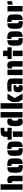

<svg xmlns="http://www.w3.org/2000/svg" viewBox="2832 -3615 791 6495"><g transform="rotate(-90 3227.5 -367.5)"><path d="M57 -743H242V0H57ZM346 -241Q346 -294 345 -311Q343 -339 340 -348Q336 -358 326 -360.5Q316 -363 294 -363H284V-485Q324 -517 386 -517Q476 -517 507 -462Q521 -438 526 -403.5Q531 -369 531 -319V0H346Z M930 -254Q930 -305 929 -322Q928 -346 923 -358.5Q918 -371 907 -374Q895 -377 874 -377H860V-518H874Q961 -518 1010 -504.5Q1059 -491 1083 -460Q1105 -432 1111.5 -385.5Q1118 -339 1118 -254Q1118 -175 1113.5 -131.5Q1109 -88 1092 -60Q1073 -29 1035 -13.5Q997 2 930 6ZM665 -49Q643 -77 636.5 -123Q630 -169 630 -254Q630 -332 635 -376Q640 -420 657 -449Q675 -481 713 -496.5Q751 -512 818 -516V-254Q818 -203 819 -187Q820 -163 825 -151Q830 -139 842 -136Q852 -133 874 -133H888V8H874Q787 8 738 -5Q689 -18 665 -49Z M1502 -254Q1502 -305 1501 -322Q1500 -346 1495 -358.5Q1490 -371 1479 -374Q1467 -377 1446 -377H1432V-518H1446Q1533 -518 1582 -504.5Q1631 -491 1655 -460Q1677 -432 1683.5 -385.5Q1690 -339 1690 -254Q1690 -175 1685.5 -131.5Q1681 -88 1664 -60Q1645 -29 1607 -13.5Q1569 2 1502 6ZM1237 -49Q1215 -77 1208.5 -123Q1202 -169 1202 -254Q1202 -332 1207 -376Q1212 -420 1229 -449Q1247 -481 1285 -496.5Q1323 -512 1390 -516V-254Q1390 -203 1391 -187Q1392 -163 1397 -151Q1402 -139 1414 -136Q1424 -133 1446 -133H1460V8H1446Q1359 8 1310 -5Q1261 -18 1237 -49Z M1750 -510H1844V-521Q1844 -606 1856 -650Q1868 -694 1900 -714Q1930 -733 1983 -738Q2036 -743 2151 -743V-615Q2099 -615 2083 -614Q2059 -613 2046.5 -607Q2034 -601 2032 -589Q2029 -577 2029 -555V-510H2151V-369H1750ZM1844 -329H2029V0H1844Z M2500 -743H2685V0H2500ZM2242 -48Q2223 -78 2214.5 -128Q2206 -178 2206 -253Q2206 -400 2242 -459Q2276 -517 2356 -517Q2392 -517 2415 -511.5Q2438 -506 2458 -490V-363H2447Q2425 -363 2415.5 -360.5Q2406 -358 2401 -349Q2396 -338 2395 -317Q2394 -302 2394 -255Q2394 -208 2395 -193Q2396 -172 2401 -161.5Q2406 -151 2417 -149Q2431 -147 2447 -147H2458V-20Q2438 -5 2413.5 1Q2389 7 2356 7Q2316 7 2287.5 -6Q2259 -19 2242 -48Z M2799 -743H2984V0H2799ZM3026 -146V-358L3113 -510H3308L3158 -268L3311 0H3109Z M3636 -316Q3636 -342 3634 -353Q3632 -364 3622 -369Q3613 -374 3588 -376Q3573 -377 3523 -377Q3475 -377 3434 -373L3381 -370V-500Q3475 -518 3584 -518Q3668 -518 3715.5 -506Q3763 -494 3787 -468Q3808 -444 3814.5 -407Q3821 -370 3821 -304V0H3636ZM3353 -148Q3353 -196 3360 -225.5Q3367 -255 3384 -272Q3401 -290 3431 -297.5Q3461 -305 3510 -305L3594 -303V-214H3584Q3561 -214 3554 -213Q3534 -212 3533 -194Q3532 -188 3532 -169Q3532 -154 3533.5 -146Q3535 -138 3539 -133Q3544 -126 3554 -125Q3568 -123 3584 -123H3594V-21Q3572 -4 3547.5 1.5Q3523 7 3488 7Q3419 7 3386 -31.5Q3353 -70 3353 -148Z M4222 -241Q4222 -294 4221 -311Q4219 -339 4216 -348Q4212 -358 4202 -360.5Q4192 -363 4170 -363H4160V-488Q4199 -517 4262 -517Q4352 -517 4383 -462Q4397 -438 4402 -403.5Q4407 -369 4407 -319V0H4222ZM3933 -510H4118V0H3933Z M4482 -510H4576V-658H4761V-510H4873V-369H4482ZM4576 -329H4761V0H4576Z M5228 -254Q5228 -305 5227 -322Q5226 -346 5221 -358.5Q5216 -371 5205 -374Q5193 -377 5172 -377H5158V-518H5172Q5259 -518 5308 -504.5Q5357 -491 5381 -460Q5403 -432 5409.5 -385.5Q5416 -339 5416 -254Q5416 -175 5411.5 -131.5Q5407 -88 5390 -60Q5371 -29 5333 -13.5Q5295 2 5228 6ZM4963 -49Q4941 -77 4934.5 -123Q4928 -169 4928 -254Q4928 -332 4933 -376Q4938 -420 4955 -449Q4973 -481 5011 -496.5Q5049 -512 5116 -516V-254Q5116 -203 5117 -187Q5118 -163 5123 -151Q5128 -139 5140 -136Q5150 -133 5172 -133H5186V8H5172Q5085 8 5036 -5Q4987 -18 4963 -49Z M5800 -254Q5800 -305 5799 -322Q5798 -346 5793 -358.5Q5788 -371 5777 -374Q5765 -377 5744 -377H5730V-518H5744Q5831 -518 5880 -504.5Q5929 -491 5953 -460Q5975 -432 5981.5 -385.5Q5988 -339 5988 -254Q5988 -175 5983.5 -131.5Q5979 -88 5962 -60Q5943 -29 5905 -13.5Q5867 2 5800 6ZM5535 -49Q5513 -77 5506.5 -123Q5500 -169 5500 -254Q5500 -332 5505 -376Q5510 -420 5527 -449Q5545 -481 5583 -496.5Q5621 -512 5688 -516V-254Q5688 -203 5689 -187Q5690 -163 5695 -151Q5700 -139 5712 -136Q5722 -133 5744 -133H5758V8H5744Q5657 8 5608 -5Q5559 -18 5535 -49Z M6314 -481Q6335 -501 6363.5 -509.5Q6392 -518 6434 -518V-351Q6389 -351 6360.5 -345Q6332 -339 6314 -324ZM6087 -510H6272V0H6087Z"/></g></svg>

Font: Saira Stencil
Style: Regular
Weight: 400
Designer: Hector Gatti with collaboration of the Omnibus-Type team
Foundry: Omnibus-Type
Version: Version 1.003